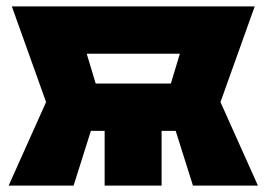

<svg xmlns="http://www.w3.org/2000/svg" viewBox="-20 -580 833 600"><path d="M485 0H307V-171H264L210 0H7L124 -261L17 -560H776L669 -261L786 0H583L529 -171H485ZM279 -319H514L542 -412H251Z"/></svg>

Font: Tektur SemiCondensed ExtraBold
Style: Regular
Weight: 800
Width: 4
Designer: Adam Jagosz
Foundry: Adam Jagosz
Version: Version 1.005;gftools[0.9.30]